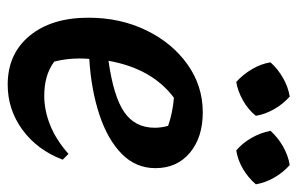

<svg xmlns="http://www.w3.org/2000/svg" viewBox="-157 -605 773 499"><g transform="rotate(90 229.5 -355.5)"><path d="M200 11Q120 11 73 -46Q26 -103 26 -199Q26 -281 58.5 -348.5Q91 -416 147 -456Q203 -496 272 -496Q337 -496 377 -462.5Q417 -429 417 -373Q417 -322 380 -285.5Q343 -249 278.5 -227.5Q214 -206 133 -201Q132 -188 132 -175Q132 -142 140 -110Q175 -84 229 -84Q267 -84 305.5 -99.5Q344 -115 380 -147L395 -132Q370 -66 317.5 -27.5Q265 11 200 11ZM312 -371Q312 -389 307 -406Q272 -418 234 -421Q158 -364 138 -251Q231 -264 271.5 -292Q312 -320 312 -371ZM231 -722Q251 -704 264 -681Q277 -658 281 -634Q265 -614 241 -600.5Q217 -587 193 -583Q174 -600 160 -623.5Q146 -647 142 -672Q159 -691 182.5 -704.5Q206 -718 231 -722ZM409 -722Q429 -704 442 -681Q455 -658 459 -634Q442 -614 419 -600.5Q396 -587 371 -583Q352 -599 338.5 -622.5Q325 -646 320 -672Q337 -691 360.5 -704.5Q384 -718 409 -722Z"/></g></svg>

Font: Piazzolla SemiBold
Style: Italic
Weight: 600
Italic angle: -11.3°
Designer: Juan Pablo del Peral
Foundry: Huerta Tipografica
Version: Version 1.330